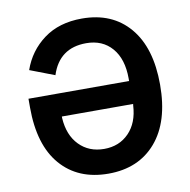

<svg xmlns="http://www.w3.org/2000/svg" viewBox="-80 -790 873 881"><g transform="rotate(-10 356.0 -349.0)"><path d="M356 12.2Q214.4 12.2 133.8 -81.1Q53.2 -174.3 53.2 -349.1V-390.1H522V-401.9Q522 -492.7 477.8 -543.9Q433.6 -595.2 357.9 -595.2Q232.4 -595.2 193.8 -475.1L79.1 -519Q108.9 -604.5 180.2 -657.2Q251.5 -710 357.9 -710Q499 -710 579.1 -615.7Q659.2 -521.5 659.2 -349.1Q659.2 -176.8 577.9 -82.3Q496.6 12.2 356 12.2ZM356 -103Q426.3 -103 471.4 -149.4Q516.6 -195.8 521 -275.9L522 -283.2H189.9V-275.9Q194.8 -195.8 240 -149.4Q285.2 -103 356 -103Z"/></g></svg>

Font: Anuphan SemiBold
Style: Bold
Weight: 600
Designer: Mike Abbink, Paul van der Laan, Pieter van Rosmalen, Mint Tantisuwanna
Foundry: Bold Monday; Cadson Demak
Version: Version 3.002;hotconv 1.0.109;makeotfexe 2.5.65596